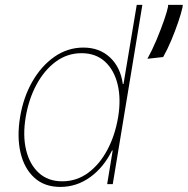

<svg xmlns="http://www.w3.org/2000/svg" viewBox="-20 -747 762 779"><path d="M437.5 0 557.6 -727.3H534.8L481.1 -406.2H478.3Q468.9 -474.4 426.1 -514.2Q383.4 -554 318.4 -554Q254.5 -554 200.9 -516.7Q147.4 -479.4 110.9 -415.5Q74.5 -351.6 61.4 -271.3Q48.3 -191.1 63.4 -127.1Q78.5 -63.2 119.4 -25.9Q160.3 11.4 224.9 11.4Q291 11.4 346.1 -28.4Q401.1 -68.2 434.4 -136.4H437.2L414.8 0ZM459.2 -271.3Q446.8 -197.4 415.4 -138.7Q384.1 -79.9 337.4 -45.6Q290.7 -11.4 232.5 -11.4Q174.9 -11.4 137.4 -45.6Q100 -79.9 85.9 -138.7Q71.8 -197.4 84.2 -271.3Q96.5 -345.2 128.2 -403.9Q160 -462.7 206.6 -497Q253.3 -531.2 310.8 -531.2Q368.4 -531.2 405.9 -497Q443.3 -462.7 457.4 -403.9Q471.5 -345.2 459.2 -271.3ZM721.6 -727.3 720.2 -715.9Q714.8 -692.1 702.8 -656.6Q690.7 -621.1 674.9 -583.5Q659.1 -545.8 642 -515.6L578.1 -508.5Q596.9 -542.3 614.9 -585Q632.8 -627.8 645.8 -665.3Q658.7 -702.8 661.9 -720.2V-727.3Z"/></svg>

Font: Inter UI Thin
Style: Italic
Weight: 100
Italic angle: -9.39999°
Designer: Rasmus Andersson
Foundry: rsms
Version: 3.2;8d6f07862